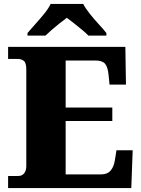

<svg xmlns="http://www.w3.org/2000/svg" viewBox="-20 -951 715 971"><path d="M21 0V-61H72Q92 -61 102.5 -75Q113 -89 113 -110V-599Q113 -634 100 -643.5Q87 -653 70 -653H21V-714H614L617 -523H534L529 -573Q525 -613 511 -629Q497 -645 462 -645H312V-407H548V-339H312V-69H491Q523 -69 539.5 -88.5Q556 -108 561 -141L569 -191H651L644 0ZM119 -784Q135 -803 158.5 -829Q182 -855 204 -882Q226 -909 236 -931H401Q412 -909 433.5 -882Q455 -855 479 -829Q503 -803 518 -784V-771H427Q417 -782 396.5 -799Q376 -816 354.5 -833Q333 -850 318 -861Q303 -850 281.5 -833Q260 -816 240.5 -799Q221 -782 210 -771H119Z"/></svg>

Font: Noto Serif Telugu Black
Style: Regular
Weight: 900
Designer: Jelle Bosma - Monotype Design Team
Foundry: Monotype Imaging Inc.
Version: Version 2.005; ttfautohint (v1.8.4.7-5d5b)